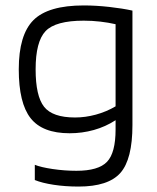

<svg xmlns="http://www.w3.org/2000/svg" viewBox="-20 -524 578 706"><path d="M269 162Q220 162 177.5 155.5Q135 149 108 138V82Q130 91 173.5 97.5Q217 104 261 104Q342 104 373.5 71Q405 38 405 -48V-82Q368 -58 325 -46Q282 -34 236 -34Q136 -34 92.5 -89.5Q49 -145 49 -269Q49 -396 103 -450Q157 -504 288 -504Q333 -504 382 -498.5Q431 -493 467 -485V-64Q467 62 422.5 112Q378 162 269 162ZM288 -448Q184 -448 147.5 -409.5Q111 -371 111 -269Q111 -171 142 -131.5Q173 -92 256 -92Q294 -92 332.5 -102.5Q371 -113 405 -133V-435Q379 -441 349 -444.5Q319 -448 288 -448Z"/></svg>

Font: Blinker Light
Style: Regular
Weight: 300
Designer: Juergen Huber
Foundry: supertype
Version: Version 1.017;hotconv 1.0.117;makeotfexe 2.5.65602